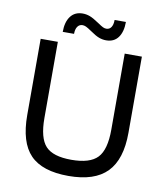

<svg xmlns="http://www.w3.org/2000/svg" viewBox="-87 -856 807 936"><g transform="rotate(10 316.5 -388.0)"><path d="M482 -250V-627H567V-250Q567 -118 505.5 -55Q444 8 315 8Q185 8 125.5 -53.5Q66 -115 66 -250V-627H151V-250Q151 -151 187.5 -111.5Q224 -72 315 -72Q407 -72 444.5 -111.5Q482 -151 482 -250ZM405 -780H461Q461 -731 440.5 -703Q420 -675 381 -675Q363 -675 345.5 -681.5Q328 -688 301 -707Q282 -720 273 -724Q264 -728 256 -728Q240 -728 231 -715Q222 -702 222 -679H166Q166 -728 187 -756Q208 -784 247 -784Q265 -784 282.5 -777.5Q300 -771 328 -752Q347 -739 355.5 -735Q364 -731 372 -731Q388 -731 396.5 -744Q405 -757 405 -780Z"/></g></svg>

Font: Blinker
Style: Regular
Weight: 400
Designer: Juergen Huber
Foundry: supertype
Version: Version 1.017;hotconv 1.0.117;makeotfexe 2.5.65602